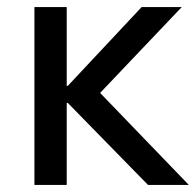

<svg xmlns="http://www.w3.org/2000/svg" viewBox="-20 -521 552 541"><path d="M77 0V-501H168V-279H171L379 -501H492L241 -237L242 -280L512 0H397L171 -231H168V0Z"/></svg>

Font: Nunitoga
Style: Medium
Weight: 500
Designer: Vernon Adams
Foundry: Vernon Adams
Version: Version 1.0